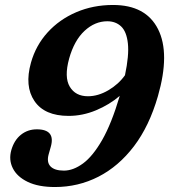

<svg xmlns="http://www.w3.org/2000/svg" viewBox="-20 -736 680 772"><path d="M201 16Q134 16 91.2 -4.8Q48.5 -25.5 31.5 -59.5Q14.5 -93.5 25.5 -132.5Q37 -172.5 64.2 -194.2Q91.5 -216 128 -216Q204.5 -216 184 -145L175.5 -115Q167 -83.5 183.2 -66.8Q199.5 -50 237 -50Q274.5 -50 313.8 -78.8Q353 -107.5 390.8 -173.2Q428.5 -239 461.5 -350.5Q420 -315 366 -292.5Q312 -270 256 -270Q159 -270 118.5 -329.8Q78 -389.5 104.5 -484Q124 -553.5 171.5 -605.8Q219 -658 286.8 -687Q354.5 -716 434.5 -716Q566.5 -716 615.5 -618.8Q664.5 -521.5 615 -349.5Q580.5 -229.5 518.8 -148.2Q457 -67 375.8 -25.5Q294.5 16 201 16ZM258 -500.5Q237.5 -426 260.5 -387.5Q283.5 -349 333.5 -349Q374.5 -349 415.5 -373Q456.5 -397 482.5 -433.5Q499.5 -514 494.2 -561.5Q489 -609 467 -629.8Q445 -650.5 411.5 -650.5Q361.5 -650.5 320 -612Q278.5 -573.5 258 -500.5Z"/></svg>

Font: Fraunces 9pt S100 SemiBold
Style: Italic
Weight: 600
Italic angle: -16°
Version: Version 1.000; ttfautohint (v1.8.3)